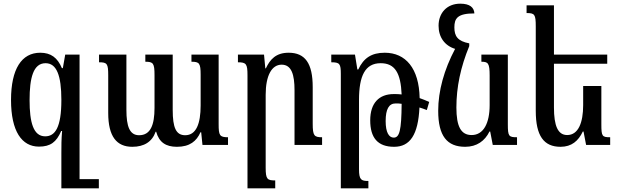

<svg xmlns="http://www.w3.org/2000/svg" viewBox="-20 -789 3370 1045"><path d="M335 -492 322 -418H317C293 -475 257 -502 199 -502C98 -502 40 -414 40 -245C40 -74 99 9 192 9C254 9 287 -15 313 -76H318C314 -30 314 3 314 45V236H518V186H413V-492ZM226 -47C161 -47 141 -124 141 -244C141 -365 161 -445 228 -445C288 -445 314 -379 314 -245C314 -95 280 -47 226 -47Z M1022 -492V-453C1065 -453 1072 -445 1072 -382V-215C1072 -116 1048 -53 988 -53C938 -53 920 -94 920 -191V-492H771V-453C814 -453 821 -445 821 -380V-202C821 -108 799 -53 737 -53C686 -53 668 -100 668 -191V-492H519V-450C563 -450 569 -443 569 -379V-174C569 -46 615 10 700 10C764 10 808 -17 827 -72H830C846 -14 883 10 943 10C1013 10 1050 -21 1071 -69H1075L1082 0H1221V-42C1175 -42 1170 -52 1170 -114V-492Z M1733 -42C1690 -42 1682 -50 1682 -116V-315C1682 -444 1641 -502 1551 -502C1482 -502 1450 -466 1427 -417H1424L1417 -492H1275V-450C1320 -450 1327 -441 1327 -380V236H1478V193C1435 193 1426 187 1426 124V-273C1426 -378 1459 -437 1513 -437C1567 -437 1583 -382 1583 -298V0H1733Z M1835 236H1985V196C1946 196 1934 190 1934 132V-245C1934 -376 1967 -445 2052 -445C2130 -445 2161 -391 2166 -275C2152 -277 2137 -277 2123 -277C2043 -277 1995 -228 1995 -134C1995 -40 2035 10 2125 10C2212 10 2256 -56 2263 -204C2277 -200 2290 -195 2303 -190L2316 -234C2299 -242 2281 -249 2264 -255C2261 -417 2188 -502 2074 -502C2002 -502 1959 -473 1930 -411H1925L1912 -492H1783V-450C1829 -450 1835 -442 1835 -386ZM2079 -130C2079 -195 2097 -226 2133 -226C2143 -226 2155 -226 2166 -224C2165 -78 2154 -40 2123 -40C2097 -40 2079 -68 2079 -130Z M2512 10C2575 10 2619 -22 2644 -73H2648L2662 0H2794V-42C2749 -42 2744 -47 2744 -113V-492H2600V-453C2636 -453 2645 -446 2645 -378V-217C2645 -119 2612 -54 2547 -54C2489 -54 2464 -100 2464 -204C2464 -315 2487 -424 2534 -538V-553C2471 -565 2453 -592 2453 -640C2453 -689 2470 -716 2562 -716C2560 -748 2538 -769 2485 -769C2411 -769 2367 -717 2367 -649C2367 -586 2401 -540 2457 -523C2397 -410 2365 -294 2365 -186C2365 -49 2413 10 2512 10Z M3253 -321H3154V-217C3154 -122 3128 -54 3067 -54C3016 -54 2995 -105 2995 -204V-442H3285V-492H2995V-760H2846V-718C2890 -718 2896 -711 2896 -645V-186C2896 -49 2940 10 3031 10C3091 10 3128 -22 3152 -73H3156L3170 0H3301V-42C3257 -42 3253 -47 3253 -113Z"/></svg>

Font: Noto Serif Armenian ExtraCondensed SemiBold
Style: Regular
Weight: 600
Width: 2
Designer: Monotype Design Team
Foundry: Monotype Imaging Inc.
Version: Version 2.008